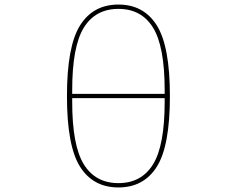

<svg xmlns="http://www.w3.org/2000/svg" viewBox="-20 -810 1040 843"><path d="M274 -388Q274 -607 331.5 -698.5Q389 -790 500 -790Q611 -790 668.5 -698.5Q726 -607 726 -388Q726 -169 668.5 -78Q611 13 500 13Q389 13 331.5 -78Q274 -169 274 -388ZM297 -398H703V-414Q703 -606 652 -688.5Q601 -771 500 -771Q399 -771 348 -688.5Q297 -606 297 -414ZM703 -363V-379H297V-363Q297 -171 348 -88.5Q399 -6 500 -6Q601 -6 652 -88.5Q703 -171 703 -363Z"/></svg>

Font: IBM Plex Sans JP Thin
Style: Regular
Weight: 100
Designer: Mike Abbink; Paul van der Laan; Pieter van Rosmalen; Wujin Sim; Yejin Wi; Jinhee Kim; Boomi Park; Yona Kim; Kichan Ma
Foundry: Sandoll Inc.
Version: Version 1.001